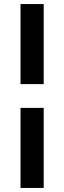

<svg xmlns="http://www.w3.org/2000/svg" viewBox="-20 -795 315 945"><path d="M195 -775V-381H81V-775ZM195 -264V130H81V-264Z"/></svg>

Font: Raleway-v4020
Style: Bold
Weight: 700
Designer: Matt McInerney, Pablo Impallari, Rodrigo Fuenzalida
Foundry: Matt McInerney, Pablo Impallari, Rodrigo Fuenzalida
Version: Version 4.020;PS 004.020;hotconv 1.0.88;makeotf.lib2.5.64775